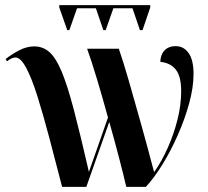

<svg xmlns="http://www.w3.org/2000/svg" viewBox="-20 -725 806 745"><path d="M241 -608 210 -696V-705H563V-696L533 -608H523L494 -693H420L390 -608H381L352 -693H279L249 -608ZM221 0Q195 -101 171 -191.5Q147 -282 125 -352Q103 -422 81.5 -462Q60 -502 40 -502Q26 -502 7 -487L2 -496Q23 -513 53 -529Q83 -545 113 -545Q146 -545 171 -523.5Q196 -502 218.5 -449Q241 -396 266 -301Q291 -206 325 -58L399 -269Q378 -346 356 -419Q334 -492 318 -536H441Q458 -487 479.5 -412.5Q501 -338 526.5 -247Q552 -156 578 -57Q607 -98 630.5 -150.5Q654 -203 668.5 -260Q683 -317 683 -372Q683 -428 662.5 -454.5Q642 -481 602 -485Q603 -514 619 -530Q635 -546 661 -546Q693 -546 712 -519Q731 -492 731 -438Q731 -386 714 -324Q697 -262 669.5 -200Q642 -138 609.5 -85.5Q577 -33 546 0H470Q459 -47 442 -112.5Q425 -178 404 -252L315 0Z"/></svg>

Font: Noto Serif Display Condensed
Style: Bold
Weight: 700
Width: 3
Designer: Monotype Design Team
Foundry: Monotype Imaging Inc.
Version: Version 2.009